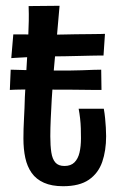

<svg xmlns="http://www.w3.org/2000/svg" viewBox="-20 -634 426 664"><path d="M198 10Q159 10 132 -2Q105 -14 89.5 -36Q74 -58 67.5 -88Q61 -118 61 -155Q61 -188 63 -224Q65 -260 66 -299Q69 -356 71.5 -396Q74 -436 75.5 -464.5Q77 -493 78 -516Q79 -539 79.5 -561.5Q80 -584 79 -613L186 -614Q182 -568 178 -522.5Q174 -477 170 -435.5Q166 -394 163.5 -357Q161 -320 159 -292Q157 -255 155.5 -223Q154 -191 154 -162Q154 -130 157.5 -107Q161 -84 171.5 -72Q182 -60 203 -60Q225 -60 237.5 -72.5Q250 -85 255 -106.5Q260 -128 260 -156Q260 -173 259.5 -190Q259 -207 257 -224.5Q255 -242 252 -258H339Q342 -241 343.5 -225Q345 -209 346 -193.5Q347 -178 347 -163Q347 -113 333.5 -74Q320 -35 287.5 -12.5Q255 10 198 10ZM19 -433 26 -515Q27 -515 38 -515Q49 -515 65.5 -515Q82 -515 99 -514.5Q116 -514 129.5 -514Q143 -514 149 -514Q167 -514 191.5 -514.5Q216 -515 242 -515.5Q268 -516 291.5 -516Q315 -516 329 -516.5Q343 -517 343 -517L338 -442Q338 -442 326 -442Q314 -442 294.5 -441.5Q275 -441 251.5 -440.5Q228 -440 206 -439.5Q184 -439 166 -439Q144 -439 118.5 -438Q93 -437 70.5 -436Q48 -435 33.5 -434Q19 -433 19 -433ZM14 -323 17 -393Q23 -393 37.5 -392.5Q52 -392 73 -391.5Q94 -391 120 -390.5Q146 -390 174 -390Q194 -390 217 -390Q240 -390 263 -391Q286 -392 303.5 -392.5Q321 -393 330 -393L331 -323Q322 -323 302 -323Q282 -323 257.5 -323.5Q233 -324 209.5 -324Q186 -324 168 -324Q109 -325 67.5 -324.5Q26 -324 14 -323Z"/></svg>

Font: Truculenta SemiBold
Style: Regular
Weight: 600
Version: Version 1.002